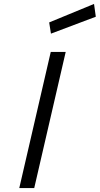

<svg xmlns="http://www.w3.org/2000/svg" viewBox="-20 -956 507 976"><path d="M154 0 314 -692H238L78 0ZM467 -871 458 -936 230 -842 239 -785Z"/></svg>

Font: RazerF5
Style: Italic
Weight: 400
Foundry: Razer Inc.
Version: Version 2